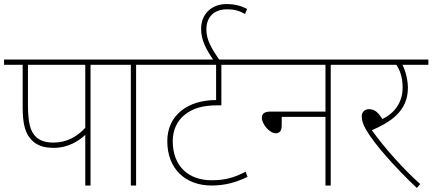

<svg xmlns="http://www.w3.org/2000/svg" viewBox="-20 -916 2135 948"><path d="M427 -596H542V-622H0V-596H92V-384C92 -301 106 -256 135 -226C163 -196 198 -186 247 -186C314 -186 367 -218 401 -250V0H427ZM401 -596V-285C358 -238 305 -212 244 -212C208 -212 175 -220 152 -246C131 -270 118 -307 118 -401V-596Z M652 -596H767V-622H527V-596H626V0H652Z M1241 -596V-622H752V-596H1047V-422C908 -422 806 -348 806 -219C806 -81 897 0 1024 0C1092 0 1148 -16 1202 -43L1193 -68C1133 -38 1091 -26 1025 -26C913 -26 833 -93 833 -219C833 -274 854 -320 894 -351C933 -381 979 -396 1056 -396H1073V-596Z M1037 -615H1067C1021 -680 999 -722 999 -770C999 -829 1033 -870 1102 -870C1136 -870 1159 -864 1190 -847L1200 -872C1172 -886 1142 -896 1098 -896C1029 -896 973 -851 973 -773C973 -716 999 -670 1037 -615Z M1226 -622V-596H1587V-365H1315C1284 -365 1273 -353 1273 -334C1273 -304 1310 -258 1342 -258C1359 -258 1371 -269 1371 -297V-339H1587V0H1613V-596H1728V-622Z M2055 -7C1973 -80 1879 -185 1816 -273C1903 -311 1994 -364 1994 -482C1994 -521 1982 -568 1967 -596H2095V-622H1713V-596H1937C1951 -575 1968 -540 1968 -484C1968 -407 1925 -356 1868 -328C1847 -362 1829 -377 1802 -377C1783 -377 1766 -365 1766 -341C1766 -323 1772 -302 1789 -273C1829 -205 1924 -96 2038 12Z"/></svg>

Font: Noto Sans Devanagari UI Thin
Style: Regular
Weight: 100
Designer: Jelle Bosma - Monotype Design Team
Foundry: Monotype Imaging Inc.
Version: Version 2.004